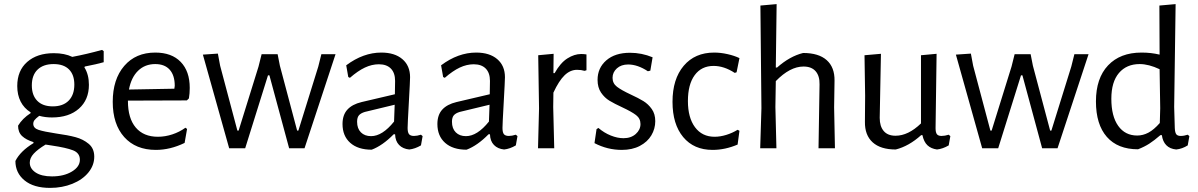

<svg xmlns="http://www.w3.org/2000/svg" viewBox="-20 -722 5833 935"><path d="M393 -398 391 -394Q413 -359 413 -309Q413 -236 364.5 -193Q316 -150 233 -150Q200 -150 171 -158Q154 -145 148 -137Q142 -129 142 -119Q142 -98 168 -89.5Q194 -81 253 -72Q311 -64 348 -54Q385 -44 412 -21.5Q439 1 439 41Q439 83 410.5 118Q382 153 332.5 173Q283 193 224 193Q144 193 99.5 156.5Q55 120 55 62Q79 14 143 -25V-30Q107 -41 87.5 -59.5Q68 -78 68 -110Q89 -145 129 -171V-175Q97 -195 80.5 -227.5Q64 -260 64 -303Q64 -378 112.5 -420.5Q161 -463 242 -463Q295 -463 332 -445Q401 -458 477 -479L485 -473V-419Q454 -410 393 -398ZM342 -310Q342 -358 316 -384Q290 -410 241 -410Q191 -410 163 -383Q135 -356 135 -306Q135 -258 161.5 -231Q188 -204 237 -204Q287 -204 314.5 -232Q342 -260 342 -310ZM234 -13 202 -18Q164 5 144.5 26Q125 47 125 70Q125 99 153.5 118Q182 137 233 137Q291 137 330 113.5Q369 90 369 56Q369 23 335.5 10Q302 -3 234 -13Z M603 -232V-230Q603 -146 641 -101Q679 -56 749 -56Q784 -56 819 -67.5Q854 -79 883 -100L891 -94L879 -26Q809 8 739 8Q641 8 585 -54.5Q529 -117 529 -226Q529 -336 585 -401Q641 -466 736 -466Q816 -466 860 -420.5Q904 -375 904 -294Q904 -267 900 -243L890 -233ZM608 -286 829 -290 831 -304Q831 -355 806.5 -382.5Q782 -410 736 -410Q686 -410 652.5 -377.5Q619 -345 608 -286Z M1052 -402 1136 -86H1142L1239 -398L1254 -458H1332L1343 -402L1427 -86H1433L1530 -398L1545 -458H1614L1463 0H1388L1292 -355H1285L1174 0H1096L968 -456L1041 -461Z M1977 -346Q1977 -329 1971 -223Q1965 -117 1965 -99Q1965 -77 1972 -68.5Q1979 -60 1996 -60Q2011 -60 2030 -66L2038 -59L2030 -14Q2001 3 1973 6Q1942 3 1923.5 -16Q1905 -35 1904 -68H1897Q1843 -13 1790 7Q1723 7 1685.5 -26.5Q1648 -60 1648 -118Q1648 -162 1671.5 -188Q1695 -214 1741 -225L1903 -263L1904 -328Q1904 -367 1883.5 -388Q1863 -409 1825 -409Q1791 -409 1757 -393Q1723 -377 1684 -343L1676 -347L1666 -404Q1749 -466 1837 -466Q1902 -466 1939.5 -434Q1977 -402 1977 -346ZM1757 -177Q1737 -171 1728 -160.5Q1719 -150 1719 -129Q1719 -96 1737.5 -77.5Q1756 -59 1787 -59Q1842 -59 1899 -130L1902 -212Z M2439 -346Q2439 -329 2433 -223Q2427 -117 2427 -99Q2427 -77 2434 -68.5Q2441 -60 2458 -60Q2473 -60 2492 -66L2500 -59L2492 -14Q2463 3 2435 6Q2404 3 2385.5 -16Q2367 -35 2366 -68H2359Q2305 -13 2252 7Q2185 7 2147.5 -26.5Q2110 -60 2110 -118Q2110 -162 2133.5 -188Q2157 -214 2203 -225L2365 -263L2366 -328Q2366 -367 2345.5 -388Q2325 -409 2287 -409Q2253 -409 2219 -393Q2185 -377 2146 -343L2138 -347L2128 -404Q2211 -466 2299 -466Q2364 -466 2401.5 -434Q2439 -402 2439 -346ZM2219 -177Q2199 -171 2190 -160.5Q2181 -150 2181 -129Q2181 -96 2199.5 -77.5Q2218 -59 2249 -59Q2304 -59 2361 -130L2364 -212Z M2836 -457V-380L2827 -377Q2810 -382 2790 -382Q2757 -382 2729.5 -355.5Q2702 -329 2675 -271L2674 -201L2679 0H2600L2605 -194L2601 -453L2676 -460L2675 -366H2681Q2709 -416 2743 -437.5Q2777 -459 2810 -459Q2822 -459 2836 -457Z M3158 -443 3147 -378 3135 -375Q3085 -408 3039 -408Q3005 -408 2984 -389Q2963 -370 2963 -343Q2963 -316 2984.5 -299.5Q3006 -283 3051 -262Q3090 -244 3113.5 -229.5Q3137 -215 3154 -191Q3171 -167 3171 -132Q3171 -95 3152 -63Q3133 -31 3096 -11.5Q3059 8 3008 8Q2938 8 2875 -25L2885 -93L2894 -99Q2922 -75 2954.5 -62Q2987 -49 3016 -49Q3053 -49 3076 -69.5Q3099 -90 3099 -118Q3099 -145 3077.5 -161.5Q3056 -178 3011 -199Q2972 -217 2948 -231.5Q2924 -246 2907 -271Q2890 -296 2890 -333Q2890 -391 2932.5 -428Q2975 -465 3048 -465Q3105 -465 3158 -443Z M3581 -439 3567 -370 3558 -367Q3506 -401 3455 -401Q3396 -401 3363 -356Q3330 -311 3330 -230Q3330 -149 3364.5 -102.5Q3399 -56 3460 -56Q3487 -56 3516.5 -65Q3546 -74 3572 -90L3581 -85L3572 -18Q3511 8 3450 8Q3359 8 3307 -54.5Q3255 -117 3255 -226Q3255 -337 3309.5 -401.5Q3364 -466 3458 -466Q3489 -466 3522.5 -458.5Q3556 -451 3581 -439Z M3971 -311Q3972 -352 3952 -375Q3932 -398 3893 -398Q3827 -398 3758 -327L3756 -201L3761 0H3682L3688 -195L3683 -695L3762 -702L3758 -393H3764Q3826 -448 3891 -464Q3967 -464 4006 -429Q4045 -394 4044 -329L4042 -199L4046 0H3966Z M4608 -59 4600 -14Q4571 3 4543 6Q4514 2 4496.5 -14.5Q4479 -31 4472 -64H4466Q4406 -10 4342 6Q4268 6 4229.5 -29Q4191 -64 4192 -129L4193 -256L4190 -453L4270 -460L4264 -148Q4264 -107 4283.5 -84Q4303 -61 4341 -61Q4403 -61 4465 -121V-453L4541 -460L4536 -98Q4536 -77 4542.5 -68.5Q4549 -60 4565 -60Q4581 -60 4600 -66Z M4719 -402 4803 -86H4809L4906 -398L4921 -458H4999L5010 -402L5094 -86H5100L5197 -398L5212 -458H5281L5130 0H5055L4959 -355H4952L4841 0H4763L4635 -456L4708 -461Z M5698 -201 5701 -98Q5702 -77 5708 -68.5Q5714 -60 5730 -60Q5746 -60 5764 -66L5772 -59L5764 -14Q5737 3 5708 6Q5677 3 5659.5 -15Q5642 -33 5638 -64H5631Q5601 -38 5577 -22.5Q5553 -7 5522 5Q5423 5 5370 -55.5Q5317 -116 5317 -228Q5317 -341 5376 -403.5Q5435 -466 5539 -466Q5586 -466 5627 -456L5626 -695L5705 -702ZM5392 -241Q5392 -156 5425.5 -109Q5459 -62 5518 -62Q5546 -62 5572.5 -76Q5599 -90 5628 -123L5630 -195L5627 -385Q5574 -410 5530 -410Q5466 -410 5429 -366.5Q5392 -323 5392 -241Z"/></svg>

Font: Alegreya Sans
Style: Regular
Weight: 400
Designer: Juan Pablo del Peral
Foundry: Huerta Tipografica
Version: Version 2.008; ttfautohint (v1.6)